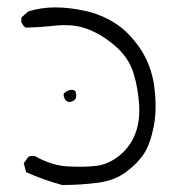

<svg xmlns="http://www.w3.org/2000/svg" viewBox="-20 -392 540 529"><path d="M189.9 -127.9Q189.9 -138.2 186.5 -141.6Q183.6 -144.5 177.2 -144.5Q169.9 -144.5 161.1 -138.7Q159.2 -137.7 157.2 -135.7Q155.3 -133.8 155.3 -130.4Q155.3 -127 156.7 -123.5Q158.7 -118.2 161.6 -115.2Q165.5 -111.3 173.3 -110.8Q182.1 -113.3 186 -117.2Q189.9 -121.1 189.9 -127.9ZM38.6 -332Q42.5 -321.8 50.3 -315.9Q92.8 -316.9 136.2 -321.8Q147.9 -322.8 159.2 -322.8Q195.3 -322.8 226.1 -310.1Q266.1 -293.5 300.3 -262.7Q335.9 -231 348.6 -188Q360.8 -147 363.3 -103.5Q363.8 -95.7 363.8 -88.9Q363.8 -8.3 309.1 36.6Q278.8 61.5 242.2 65.4Q222.2 67.4 202.9 67.4Q183.6 67.4 165.5 66.4Q122.1 64 76.2 38.1Q73.2 37.6 70.3 37.6Q63.5 37.6 58.1 40L45.4 58.1L52.2 82.5Q100.6 104 151.4 117.7Q202.1 117.7 249 111.6Q295.9 105.5 327.1 82Q359.4 58.1 376.7 31.5Q394 4.9 403.8 -44.4Q408.7 -71.3 408.7 -98.9Q408.7 -126.5 404.8 -155.3Q396.5 -213.9 365.2 -259.8Q333.5 -305.7 295.2 -329.3Q256.8 -353 213.6 -362.3Q170.4 -371.6 131.8 -371.6Q93.3 -371.6 57.6 -360.4L39.1 -343.8Z"/></svg>

Font: NaikaiFont
Style: ExtraLight
Weight: 200
Version: Version 1.89